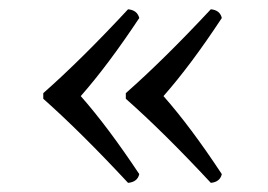

<svg xmlns="http://www.w3.org/2000/svg" viewBox="-20 -424 583 418"><path d="M155.8 -214.8Q214.8 -147.9 283.2 -44.9Q279.3 -27.8 258.8 -25.9Q156.7 -135.7 74.2 -209V-221.2Q157.2 -294.4 258.8 -403.8Q278.8 -401.9 283.2 -384.8Q214.8 -281.7 155.8 -214.8ZM335.9 -214.8Q395 -147.9 462.9 -44.9Q459 -27.8 439 -25.9Q336.9 -135.7 253.9 -209V-221.2Q336.9 -294.4 439 -403.8Q459 -401.9 462.9 -384.8Q395 -281.7 335.9 -214.8Z"/></svg>

Font: Linux Libertine O
Style: Regular
Weight: 400
Designer: Philipp H. Poll
Foundry: Philipp H. Poll
Version: Version 5.3.0